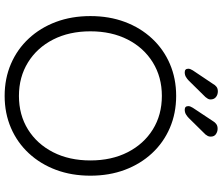

<svg xmlns="http://www.w3.org/2000/svg" viewBox="-84 -840 935 806"><g transform="rotate(90 383.0 -437.5)"><path d="M718 -350Q718 -271 693.5 -205.5Q669 -140 624 -91.5Q579 -43 517.5 -16.5Q456 10 383 10Q310 10 248.5 -16.5Q187 -43 142 -91.5Q97 -140 72.5 -205.5Q48 -271 48 -350Q48 -429 72.5 -494.5Q97 -560 142 -608.5Q187 -657 248.5 -683.5Q310 -710 383 -710Q456 -710 517.5 -683.5Q579 -657 624 -608.5Q669 -560 693.5 -494.5Q718 -429 718 -350ZM654 -350Q654 -439 619.5 -506.5Q585 -574 524 -612Q463 -650 383 -650Q304 -650 242.5 -612Q181 -574 146.5 -506.5Q112 -439 112 -350Q112 -261 146.5 -193.5Q181 -126 242.5 -88Q304 -50 383 -50Q463 -50 524 -88Q585 -126 619.5 -193.5Q654 -261 654 -350ZM284 -746Q269 -746 269 -761Q269 -769 276 -780L333 -865Q337 -873 344.5 -879Q352 -885 364 -885Q378 -885 388 -877Q398 -869 398 -854Q398 -848 395 -843Q392 -838 388 -833L319 -763Q312 -756 303.5 -751Q295 -746 284 -746ZM441 -746Q426 -746 426 -761Q426 -769 433 -780L490 -866Q494 -873 501.5 -878.5Q509 -884 521 -884Q533 -884 543.5 -877Q554 -870 554 -855Q554 -848 551.5 -843Q549 -838 545 -833L476 -763Q469 -756 460.5 -751Q452 -746 441 -746Z"/></g></svg>

Font: Quicksand Light
Style: Regular
Weight: 400
Version: Version 3.004